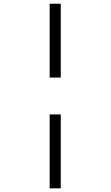

<svg xmlns="http://www.w3.org/2000/svg" viewBox="-20 -780 599 1040"><path d="M309.1 -359.9H249V-759.8H309.1ZM309.1 240.2H249V-160.2H309.1Z"/></svg>

Font: Gandom FD
Style: FD
Weight: 400
Foundry: DejaVu fonts team - Redesigned by Saber Rastikerdar - Based on Samim Font
Version: Version 0.6